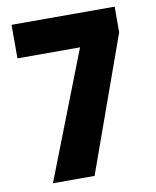

<svg xmlns="http://www.w3.org/2000/svg" viewBox="-81 -777 681 840"><g transform="rotate(-10 259.5 -357.0)"><path d="M86 0 306 -565H28V-714H486V-600L271 0Z"/></g></svg>

Font: Noto Sans Malayalam Condensed Black
Style: Regular
Weight: 900
Width: 3
Designer: Jelle Bosma - Monotype Design Team
Foundry: Monotype Imaging Inc.
Version: Version 2.104; ttfautohint (v1.8.4.7-5d5b)